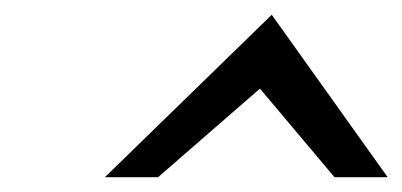

<svg xmlns="http://www.w3.org/2000/svg" viewBox="-20 -767 545 260"><path d="M122 -527H194L332 -647L433 -527H505L348 -747Z"/></svg>

Font: Charger Sport
Style: ExtObl
Weight: 400
Designer: Jasper
Foundry: Cannot Into Space Fonts
Version: Version 1.1